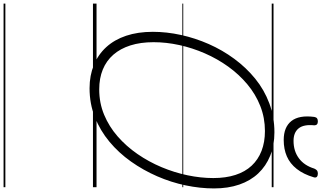

<svg xmlns="http://www.w3.org/2000/svg" viewBox="-382 -916 1798 1074"><g transform="rotate(90 517.0 -379.0)"><path d="M474 19Q402 19 343.5 -5Q285 -29 243.5 -74.5Q202 -120 180 -185.5Q158 -251 158 -335Q158 -412 175.5 -492Q193 -572 226.5 -648Q260 -724 309 -790.5Q358 -857 420 -907.5Q482 -958 558 -986.5Q634 -1015 720 -1015Q793 -1015 851 -991.5Q909 -968 950 -924.5Q991 -881 1012.5 -818.5Q1034 -756 1034 -677Q1034 -600 1017 -518.5Q1000 -437 966 -359Q932 -281 883.5 -212.5Q835 -144 772.5 -92Q710 -40 635 -10.5Q560 19 474 19ZM480 -35Q556 -35 622 -62.5Q688 -90 743 -138Q798 -186 841.5 -249Q885 -312 915 -383.5Q945 -455 960.5 -529Q976 -603 976 -673Q976 -743 958.5 -797Q941 -851 907 -887.5Q873 -924 824 -943Q775 -962 713 -962Q639 -962 573 -936Q507 -910 451.5 -863.5Q396 -817 352.5 -756.5Q309 -696 278.5 -626Q248 -556 232 -483Q216 -410 216 -339Q216 -266 234 -209.5Q252 -153 286 -114Q320 -75 369 -55Q418 -35 480 -35ZM763 -1067Q691 -1067 657 -1110Q623 -1153 634 -1238Q636 -1249 642 -1253.5Q648 -1258 659 -1258Q670 -1258 675.5 -1253Q681 -1248 681 -1238Q675 -1179 698 -1150.5Q721 -1122 768 -1122Q825 -1122 865.5 -1152Q906 -1182 923 -1238Q928 -1249 934 -1253.5Q940 -1258 951 -1258Q963 -1258 969 -1252.5Q975 -1247 972 -1236Q955 -1178 925 -1140Q895 -1102 854.5 -1084.5Q814 -1067 763 -1067ZM0 490H1027V500H0ZM0 -20H1027V0H0ZM0 -505H1027V-500H0ZM0 -1010H1027V-1000H0Z"/></g></svg>

Font: Playwrite AU VIC Guides
Style: Regular
Weight: 400
Designer: Veronika Burian, José Scaglione
Foundry: TypeTogether
Version: Version 1.003